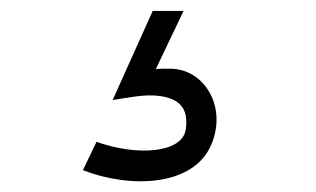

<svg xmlns="http://www.w3.org/2000/svg" viewBox="-20 -80 579 352"><path d="M260 -60 186.5 103.4C212.1 99.7 244.8 92 273 96C308.9 101.1 326.2 118.4 320.5 157.4C314.1 201.1 230.5 206.4 157 180L132 232C218.8 265.8 335.5 262.4 367.8 184.2C396.6 114.7 353.8 46.5 293 46C289.7 46 269.6 45.4 265.5 47L316.5 -59.9Z"/></svg>

Font: Glacial Indifference
Style: Medium
Weight: 500
Version: Version 1.001